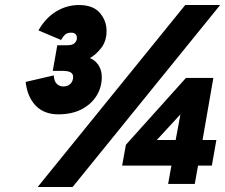

<svg xmlns="http://www.w3.org/2000/svg" viewBox="-20 -732 896 764"><path d="M212 -277Q156 -277 122.5 -311.2Q89 -345.5 82 -406L194 -432Q195 -409 205.8 -398.5Q216.5 -388 232 -388Q250 -388 260.5 -398.8Q271 -409.5 271 -426Q271 -438 261.2 -444Q251.5 -450 228 -450H190L208 -552H248Q269 -552 277.5 -561Q286 -570 286 -581Q286 -591 280.2 -596.5Q274.5 -602 264 -602Q247.5 -602 239.5 -594.8Q231.5 -587.5 223 -573L133 -611Q161 -660.5 203.2 -686.2Q245.5 -712 294 -712Q350.5 -712 377.2 -680.8Q404 -649.5 404 -609Q404 -568.5 382.8 -541.2Q361.5 -514 338 -501Q360 -491.5 372.5 -471.8Q385 -452 385 -425Q385 -384.5 364.2 -351Q343.5 -317.5 304.8 -297.2Q266 -277 212 -277ZM130 12 717 -712H856L269 12ZM649 0 662 -73H466L481 -156L720 -422H829L786 -175H841L823 -73H768L755 0ZM604 -175H679L698 -277Z"/></svg>

Font: Overpass Black
Style: Italic
Weight: 900
Italic angle: -10°
Designer: Delve Withrington, Dave Bailey, Thomas Jockin
Foundry: Delve Fonts LLC
Version: Version 4.000